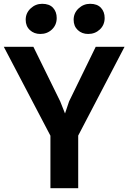

<svg xmlns="http://www.w3.org/2000/svg" viewBox="-27 -989 674 1009"><path d="M238 0V-308.5L255 -243.5L-7 -743H148.5L289.5 -456L326 -364H305L336 -456L476 -743H627.5L366.5 -243L384 -307.5V0ZM185 -810.5Q152 -810.5 130 -831Q108 -851.5 108 -885Q108 -920.5 134 -944.8Q160 -969 194.5 -969Q232.5 -969 251.8 -948Q271 -927 271 -894.5Q271 -858 246 -834.2Q221 -810.5 185 -810.5ZM436.5 -810.5Q403.5 -810.5 381.8 -831Q360 -851.5 360 -885Q360 -920.5 386 -944.8Q412 -969 446.5 -969Q484 -969 503.5 -948Q523 -927 523 -894.5Q523 -858 497.8 -834.2Q472.5 -810.5 436.5 -810.5Z"/></svg>

Font: Merriweather Sans SemiBold
Style: Regular
Weight: 600
Designer: Eben Sorkin
Foundry: Eben Sorkin
Version: Version 2.001